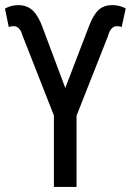

<svg xmlns="http://www.w3.org/2000/svg" viewBox="-24 -737 516 757"><path d="M233.4 -390.1 327.6 -635.7Q344.7 -679.7 365.2 -698.2Q385.7 -716.8 418.9 -716.8Q447.8 -716.8 471.7 -703.6L455.6 -629.9Q450.2 -633.8 437 -633.8Q412.1 -633.8 401.9 -595.2L277.8 -280.8V0H188.5V-281.7L65.4 -595.2Q54.7 -633.8 30.3 -633.8Q16.1 -633.8 10.7 -629.9L-4.4 -703.1Q19.5 -716.8 47.9 -716.8Q84 -716.8 106.4 -694.3Q128.9 -671.9 145 -626Z"/></svg>

Font: Roboto Condensed
Style: Regular
Weight: 400
Designer: Google
Version: Version 2.001047; 2015